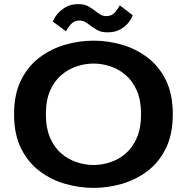

<svg xmlns="http://www.w3.org/2000/svg" viewBox="-20 -904 915 935"><path d="M436 11Q367 11 298.2 -8.5Q229.5 -28 173 -70.5Q116.5 -113 82.5 -181.5Q48.5 -250 48.5 -348Q48.5 -445.5 82.5 -513.8Q116.5 -582 173 -624.5Q229.5 -667 298.2 -686.5Q367 -706 436 -706Q504.5 -706 572.8 -686.5Q641 -667 697.5 -624.5Q754 -582 787.8 -513.8Q821.5 -445.5 821.5 -348Q821.5 -250 787.8 -181.5Q754 -113 697.5 -70.5Q641 -28 572.8 -8.5Q504.5 11 436 11ZM436 -100.5Q476 -100.5 516.8 -113.8Q557.5 -127 591.5 -156Q625.5 -185 646.2 -232.5Q667 -280 667 -348Q667 -416 646.2 -463Q625.5 -510 591.5 -539Q557.5 -568 516.8 -581.2Q476 -594.5 436 -594.5Q395.5 -594.5 354.5 -581.2Q313.5 -568 279.2 -539Q245 -510 224.2 -463Q203.5 -416 203.5 -348Q203.5 -280 224.2 -232.5Q245 -185 279.2 -156Q313.5 -127 354.5 -113.8Q395.5 -100.5 436 -100.5ZM503.5 -746.5Q473.5 -746.5 454.2 -757.2Q435 -768 419.5 -780Q407.5 -789.5 395.2 -796.8Q383 -804 367.5 -804Q341 -804 324.8 -785.5Q308.5 -767 301.5 -751.5L237.5 -798.5Q240.5 -811 255.8 -831.2Q271 -851.5 297.5 -867.8Q324 -884 361 -884Q390 -884 409.2 -873.5Q428.5 -863 444 -850.5Q457 -840.5 469.5 -833Q482 -825.5 498 -825.5Q524 -825.5 540 -844Q556 -862.5 563 -878L626 -830Q622.5 -816.5 608 -796.8Q593.5 -777 567.5 -761.8Q541.5 -746.5 503.5 -746.5Z"/></svg>

Font: Trispace SemiExpanded SemiBold
Style: Regular
Weight: 600
Width: 6
Designer: Tyler Finck
Foundry: Etcetera Type Company
Version: Version 1.210; ttfautohint (v1.8.3)